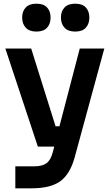

<svg xmlns="http://www.w3.org/2000/svg" viewBox="-20 -806 602 1040"><path d="M63 95H165Q209 95 232 78Q255 61 266 18L274 -12H185L9 -543H149L281 -122H302L412 -543H545L384 48Q359 138 306 176Q253 214 152 214H63ZM100 -711Q100 -745 119.5 -765.5Q139 -786 177 -786Q216 -786 235 -765.5Q254 -745 254 -711Q254 -677 235 -656Q216 -635 177 -635Q139 -635 119.5 -656Q100 -677 100 -711ZM310 -711Q310 -745 329.5 -765.5Q349 -786 387 -786Q426 -786 445 -765.5Q464 -745 464 -711Q464 -677 445 -656Q426 -635 387 -635Q349 -635 329.5 -656Q310 -677 310 -711Z"/></svg>

Font: Sora-SIA SemiBold
Style: Regular
Weight: 600
Designer: Jonathan Barnbrook, Julián Moncada
Foundry: Barnbrook Fonts
Version: Version 2.000